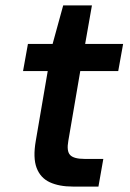

<svg xmlns="http://www.w3.org/2000/svg" viewBox="-20 -688 479 708"><path d="M249 0Q198 0 163.5 -16Q129 -32 115 -69Q101 -106 112 -169L156 -426H65L83 -526H174L213 -668H319L294 -526H434L416 -426H276L232 -169Q225 -131 238.5 -116.5Q252 -102 292 -102H361L343 0Z"/></svg>

Font: DM Sans 9pt SemiBold
Style: Italic
Weight: 600
Italic angle: -10°
Version: Version 4.004;gftools[0.9.30]